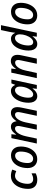

<svg xmlns="http://www.w3.org/2000/svg" viewBox="1610 -2410 810 4071"><g transform="rotate(-90 2015.5 -375.0)"><path d="M234 10Q180 10 137 -11.5Q94 -33 70 -76.5Q46 -120 46 -187Q46 -246 58 -299Q70 -352 93 -397.5Q116 -443 149.5 -477.5Q183 -512 225.5 -530.5Q268 -549 319 -549Q357 -549 391.5 -541.5Q426 -534 455 -520L423 -436Q402 -445 376.5 -453.5Q351 -462 321 -462Q291 -462 265 -447.5Q239 -433 218 -407.5Q197 -382 183 -348.5Q169 -315 161 -275Q153 -235 153 -193Q153 -155 165 -129.5Q177 -104 199 -90.5Q221 -77 251 -77Q286 -77 316 -87Q346 -97 376 -112V-24Q347 -9 312 0.5Q277 10 234 10Z M677 9Q590 9 538.5 -46Q487 -101 487 -196Q487 -247 497.5 -298Q508 -349 529.5 -394Q551 -439 583.5 -473.5Q616 -508 658.5 -527.5Q701 -547 754 -547Q813 -547 855.5 -522Q898 -497 921 -450.5Q944 -404 944 -340Q944 -289 933.5 -239Q923 -189 901.5 -144.5Q880 -100 848 -65.5Q816 -31 773.5 -11Q731 9 677 9ZM687 -78Q712 -78 735 -90.5Q758 -103 776.5 -126.5Q795 -150 808.5 -183Q822 -216 829.5 -257.5Q837 -299 837 -346Q837 -375 828.5 -401Q820 -427 801 -443.5Q782 -460 749 -460Q720 -460 695.5 -445.5Q671 -431 652 -405.5Q633 -380 620 -346Q607 -312 600.5 -273.5Q594 -235 594 -194Q594 -139 617.5 -108.5Q641 -78 687 -78Z M1007 0 1122 -539H1205L1194 -439H1199Q1218 -467 1241.5 -492Q1265 -517 1295 -533Q1325 -549 1363 -549Q1416 -549 1444 -518Q1472 -487 1479 -432H1483Q1503 -463 1528.5 -489.5Q1554 -516 1585.5 -532.5Q1617 -549 1656 -549Q1716 -549 1747.5 -513Q1779 -477 1779 -412Q1779 -389 1776 -367Q1773 -345 1768 -322L1701 0H1595L1665 -331Q1669 -352 1671.5 -368Q1674 -384 1674 -398Q1674 -428 1660 -445Q1646 -462 1617 -462Q1595 -462 1571 -447.5Q1547 -433 1525.5 -405Q1504 -377 1486 -335Q1468 -293 1456 -238L1407 0H1301L1370 -331Q1375 -352 1377 -368Q1379 -384 1379 -396Q1379 -428 1366 -445Q1353 -462 1324 -462Q1302 -462 1278.5 -448Q1255 -434 1233 -405Q1211 -376 1192.5 -332.5Q1174 -289 1161 -230L1112 0Z M2010 10Q1971 10 1940 -10Q1909 -30 1890.5 -71Q1872 -112 1872 -174Q1872 -232 1883.5 -287Q1895 -342 1917 -389.5Q1939 -437 1969.5 -473Q2000 -509 2039 -529Q2078 -549 2122 -549Q2156 -549 2180 -537Q2204 -525 2221 -504.5Q2238 -484 2249 -460H2253L2283 -539H2364L2249 0H2167L2178 -91H2175Q2154 -63 2129.5 -40Q2105 -17 2075.5 -3.5Q2046 10 2010 10ZM2050 -77Q2082 -77 2112.5 -103Q2143 -129 2167.5 -172.5Q2192 -216 2204 -269Q2211 -296 2213 -320Q2215 -344 2215 -364Q2215 -407 2194 -434.5Q2173 -462 2136 -462Q2110 -462 2086 -446.5Q2062 -431 2042.5 -403.5Q2023 -376 2009 -339.5Q1995 -303 1987 -261.5Q1979 -220 1979 -176Q1979 -126 1997.5 -101.5Q2016 -77 2050 -77Z M2394 0 2510 -541H2597L2586 -441H2588Q2608 -469 2632 -494Q2656 -519 2686.5 -535Q2717 -551 2756 -551Q2799 -551 2828.5 -534Q2858 -517 2873 -486Q2888 -455 2888 -410Q2888 -389 2884.5 -365Q2881 -341 2876 -321L2808 0H2699L2769 -332Q2773 -353 2775.5 -368.5Q2778 -384 2778 -397Q2778 -428 2764 -444Q2750 -460 2720 -460Q2689 -460 2656.5 -435Q2624 -410 2596.5 -359Q2569 -308 2553 -229L2503 0Z M3117 10Q3078 10 3047 -9.5Q3016 -29 2997.5 -70Q2979 -111 2979 -174Q2979 -232 2990.5 -286.5Q3002 -341 3023 -388.5Q3044 -436 3074.5 -472Q3105 -508 3144 -528Q3183 -548 3229 -548Q3262 -548 3285.5 -536Q3309 -524 3325.5 -504Q3342 -484 3352 -460H3356Q3358 -477 3361 -497Q3364 -517 3367.5 -539.5Q3371 -562 3376 -585L3413 -760H3517L3356 0H3273L3283 -91H3279Q3259 -63 3234.5 -40Q3210 -17 3181.5 -3.5Q3153 10 3117 10ZM3159 -77Q3180 -77 3200 -88.5Q3220 -100 3238.5 -120.5Q3257 -141 3272.5 -169Q3288 -197 3299.5 -229Q3311 -261 3317 -294.5Q3323 -328 3323 -362Q3323 -407 3303.5 -434.5Q3284 -462 3241 -462Q3214 -462 3190.5 -445.5Q3167 -429 3148 -401Q3129 -373 3115 -336.5Q3101 -300 3093.5 -259Q3086 -218 3086 -176Q3086 -126 3105 -101.5Q3124 -77 3159 -77Z M3724 9Q3637 9 3585.5 -46Q3534 -101 3534 -196Q3534 -247 3544.5 -298Q3555 -349 3576.5 -394Q3598 -439 3630.5 -473.5Q3663 -508 3705.5 -527.5Q3748 -547 3801 -547Q3860 -547 3902.5 -522Q3945 -497 3968 -450.5Q3991 -404 3991 -340Q3991 -289 3980.5 -239Q3970 -189 3948.5 -144.5Q3927 -100 3895 -65.5Q3863 -31 3820.5 -11Q3778 9 3724 9ZM3734 -78Q3759 -78 3782 -90.5Q3805 -103 3823.5 -126.5Q3842 -150 3855.5 -183Q3869 -216 3876.5 -257.5Q3884 -299 3884 -346Q3884 -375 3875.5 -401Q3867 -427 3848 -443.5Q3829 -460 3796 -460Q3767 -460 3742.5 -445.5Q3718 -431 3699 -405.5Q3680 -380 3667 -346Q3654 -312 3647.5 -273.5Q3641 -235 3641 -194Q3641 -139 3664.5 -108.5Q3688 -78 3734 -78Z"/></g></svg>

Font: Noto Sans Display Medium
Style: Italic
Weight: 500
Italic angle: -12°
Designer: Monotype Design Team
Foundry: Monotype Imaging Inc.
Version: Version 2.003